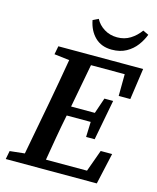

<svg xmlns="http://www.w3.org/2000/svg" viewBox="-126 -951 851 1039"><g transform="rotate(15 299.5 -432.0)"><path d="M115 -616 124 -663H599L574 -488H509L510 -610H321L275 -366H408L438 -454H487L444 -228H396L399 -313H265L264 -310Q251 -246 240 -182Q229 -118 218 -53H448L492 -175H556L517 0H7L16 -47L99 -56L155 -353Q167 -416 178 -479.5Q189 -543 200 -606ZM407 -720Q349 -720 313 -755Q277 -790 266 -848L297 -863Q313 -832 345 -812Q377 -792 418 -792Q459 -792 491 -812Q523 -832 546 -864L578 -849Q566 -817 544 -787.5Q522 -758 488 -739Q454 -720 407 -720Z"/></g></svg>

Font: Source Serif Pro SemiBold
Style: Italic
Weight: 600
Italic angle: -12°
Designer: Frank Grießhammer
Foundry: Adobe Systems Incorporated
Version: Version 3.001;hotconv 1.0.111;makeotfexe 2.5.65597